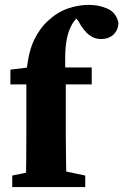

<svg xmlns="http://www.w3.org/2000/svg" viewBox="-20 -756 499 776"><path d="M230.3 -66.5 324.5 -46.5V0H29.5V-46.5L128.1 -66.5ZM166.9 -483.4H350.7V-414.8H166.9ZM86.5 -210V-414.8H22V-474.4L140.8 -489.4L86.5 -460.7Q94.5 -546.7 117.7 -594.1Q140.8 -641.5 172 -670.2Q211.2 -706.7 253.8 -721.5Q296.4 -736.3 339.1 -736.3Q380.6 -736.3 415 -720.7Q449.5 -705.1 458.6 -664.5Q458.4 -636.2 439.5 -617.2Q420.6 -598.2 387.1 -598.2Q361.6 -598.2 339.9 -615Q318.2 -631.9 297.3 -669.5L272.9 -703.6L370.6 -725.7L381.3 -696.5Q375.5 -702.2 365.9 -706Q356.4 -709.9 347.4 -709.9Q321.7 -709.9 301.9 -693.1Q282 -676.3 272.3 -659.7Q258.4 -636.1 251.3 -604.3Q244.3 -572.5 243.5 -529.9Q242.6 -487.3 245.9 -432.1V-210Q245.9 -158 246.9 -105.5Q247.9 -53 248.9 0H83.5Q85.5 -53 86 -105.5Q86.5 -158 86.5 -210Z"/></svg>

Font: Adobe Variable Font Prototype
Style: Regular
Weight: 389
Designer: Frank Grießhammer
Foundry: Adobe
Version: Version 1.004;hotconv 1.0.113;makeotfexe 2.5.65598